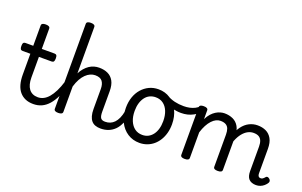

<svg xmlns="http://www.w3.org/2000/svg" viewBox="-101 -1342 2856 1813"><g transform="rotate(20 1327.0 -435.5)"><path d="M305 17Q259 17 224.5 2Q190 -13 166 -41.5Q142 -70 130 -112.5Q118 -155 118 -211V-420H40Q26 -420 19.5 -429Q13 -438 13 -460Q13 -483 19.5 -491.5Q26 -500 40 -500H118V-704Q118 -717 128.5 -723.5Q139 -730 161 -730Q182 -730 193 -723.5Q204 -717 204 -704V-500H331Q346 -500 352.5 -491.5Q359 -483 359 -460Q359 -438 352.5 -429Q346 -420 331 -420H204V-214Q204 -176 211.5 -147.5Q219 -119 234 -99Q249 -79 271.5 -68.5Q294 -58 323 -58Q337 -58 344 -46.5Q351 -35 349.5 -20.5Q348 -6 337 5.5Q326 17 305 17Z M305 17Q291 17 284.5 5.5Q278 -6 279.5 -20.5Q281 -35 292 -46.5Q303 -58 324 -58Q353 -58 380 -71.5Q407 -85 431 -113Q455 -141 476.5 -184Q498 -227 516 -286Q522 -300 533.5 -299.5Q545 -299 554.5 -290Q564 -281 561 -269Q540 -196 514.5 -142.5Q489 -89 458 -53.5Q427 -18 389 -0.5Q351 17 305 17Z M981 17Q951 17 927.5 8.5Q904 0 888.5 -18.5Q873 -37 865 -65.5Q857 -94 857 -135V-334Q857 -384 836 -411.5Q815 -439 764 -439Q740 -439 716 -428.5Q692 -418 670 -396.5Q648 -375 630 -342.5Q612 -310 599 -266V-11Q599 2 588 8.5Q577 15 556 15Q534 15 523.5 8.5Q513 2 513 -11V-864Q513 -877 523.5 -883.5Q534 -890 556 -890Q577 -890 588 -883.5Q599 -877 599 -864V-398Q614 -428 634 -451Q654 -474 677 -489.5Q700 -505 725 -512Q750 -519 776 -519Q825 -519 862.5 -501.5Q900 -484 921.5 -445.5Q943 -407 943 -343V-138Q943 -94 955 -76Q967 -58 1000 -58Q1014 -58 1021 -46.5Q1028 -35 1026.5 -20.5Q1025 -6 1014 5.5Q1003 17 981 17Z M981 17Q967 17 960.5 5.5Q954 -6 955.5 -20.5Q957 -35 968 -46.5Q979 -58 1000 -58Q1027 -58 1049.5 -67Q1072 -76 1090.5 -95Q1109 -114 1122.5 -144Q1136 -174 1144 -215Q1147 -230 1160 -233.5Q1173 -237 1185 -232Q1197 -227 1195 -212Q1187 -153 1168.5 -109.5Q1150 -66 1122.5 -38.5Q1095 -11 1059.5 3Q1024 17 981 17Z M1372 19Q1305 19 1252.5 -15Q1200 -49 1170 -109.5Q1140 -170 1140 -250Q1140 -309 1157 -358Q1174 -407 1205.5 -443Q1237 -479 1279 -499Q1321 -519 1372 -519Q1439 -519 1491 -484.5Q1543 -450 1573 -389.5Q1603 -329 1603 -251Q1603 -204 1592 -163Q1581 -122 1560.5 -88.5Q1540 -55 1511.5 -31Q1483 -7 1447.5 6Q1412 19 1372 19ZM1372 -61Q1405 -61 1431 -74.5Q1457 -88 1476 -113Q1495 -138 1505 -173Q1515 -208 1515 -251Q1515 -308 1497.5 -350.5Q1480 -393 1448 -416Q1416 -439 1372 -439Q1340 -439 1313 -426Q1286 -413 1267 -387.5Q1248 -362 1238 -327.5Q1228 -293 1228 -250Q1228 -193 1246 -150.5Q1264 -108 1296 -84.5Q1328 -61 1372 -61Z M1644 -381Q1600 -381 1554.5 -393.5Q1509 -406 1447 -440Q1434 -446 1432 -457.5Q1430 -469 1435 -479.5Q1440 -490 1449.5 -495Q1459 -500 1470 -494Q1513 -470 1555 -460Q1597 -450 1647 -450Q1678 -450 1706 -456Q1734 -462 1757.5 -474Q1781 -486 1796 -503Q1804 -511 1813 -507.5Q1822 -504 1829 -494.5Q1836 -485 1836.5 -473.5Q1837 -462 1828 -454Q1797 -427 1767.5 -411Q1738 -395 1708 -388Q1678 -381 1644 -381Z M2543 17Q2519 17 2500.5 10Q2482 3 2470 -10Q2458 -23 2452.5 -43Q2447 -63 2447 -88V-334Q2447 -368 2438 -391.5Q2429 -415 2409 -427Q2389 -439 2355 -439Q2326 -439 2298.5 -424.5Q2271 -410 2247 -380.5Q2223 -351 2205 -306Q2187 -261 2177 -201H2149Q2149 -279 2166.5 -338.5Q2184 -398 2214 -438.5Q2244 -479 2283.5 -499Q2323 -519 2367 -519Q2415 -519 2452 -501.5Q2489 -484 2511 -445.5Q2533 -407 2533 -343V-99Q2533 -85 2536.5 -76Q2540 -67 2546.5 -63Q2553 -59 2562 -59Q2573 -59 2579.5 -62.5Q2586 -66 2592.5 -72.5Q2599 -79 2607 -88Q2613 -94 2622.5 -92.5Q2632 -91 2642 -82Q2650 -75 2652.5 -65Q2655 -55 2650 -46Q2639 -27 2622 -12.5Q2605 2 2585 9.5Q2565 17 2543 17ZM1826 15Q1805 15 1794.5 8.5Q1784 2 1784 -11V-489Q1784 -502 1794.5 -508.5Q1805 -515 1826 -515Q1848 -515 1859 -508.5Q1870 -502 1870 -489V-401Q1887 -435 1907.5 -457.5Q1928 -480 1950 -493.5Q1972 -507 1994 -513Q2016 -519 2035 -519Q2082 -519 2120 -501.5Q2158 -484 2180 -445.5Q2202 -407 2202 -343V-11Q2202 2 2191 8.5Q2180 15 2158 15Q2136 15 2125.5 8.5Q2115 2 2115 -11V-334Q2115 -368 2106.5 -391.5Q2098 -415 2077.5 -427Q2057 -439 2023 -439Q2001 -439 1979.5 -428.5Q1958 -418 1937.5 -396Q1917 -374 1900 -342Q1883 -310 1870 -268V-11Q1870 2 1859 8.5Q1848 15 1826 15Z"/></g></svg>

Font: Playwrite IT Moderna
Style: Regular
Weight: 400
Designer: Veronika Burian, José Scaglione
Foundry: TypeTogether
Version: Version 1.002